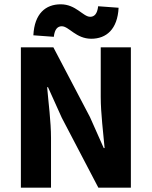

<svg xmlns="http://www.w3.org/2000/svg" viewBox="-20 -872 705 892"><path d="M77 0H217V-231C217 -308 205 -395 199 -467H203L267 -325L437 0H588V-652H448V-422C448 -345 460 -253 466 -184H462L398 -328L228 -652H77ZM404 -692C474 -692 526 -736 531 -836L436 -843C432 -807 418 -794 399 -794C366 -794 333 -852 262 -852C192 -852 140 -809 135 -708L230 -701C234 -737 248 -750 267 -750C300 -750 333 -692 404 -692Z"/></svg>

Font: Giro Sans Regular
Style: Bold
Weight: 700
Designer: Paul D. Hunt
Foundry: Adobe Systems Incorporated
Version: Version 1.000;PS 1.0;hotconv 1.0.88;makeotf.lib2.5.647800